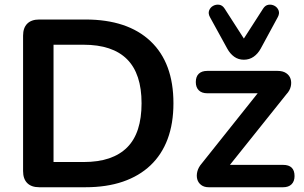

<svg xmlns="http://www.w3.org/2000/svg" viewBox="-20 -787 1276 807"><path d="M145 0Q112 0 94.5 -17.5Q77 -35 77 -68V-637Q77 -670 94.5 -687.5Q112 -705 145 -705H339Q516 -705 612.5 -614Q709 -523 709 -353Q709 -268 684.5 -202.5Q660 -137 612.5 -92Q565 -47 496.5 -23.5Q428 0 339 0ZM205 -106H331Q393 -106 438.5 -121.5Q484 -137 514.5 -167.5Q545 -198 560 -244.5Q575 -291 575 -353Q575 -477 514 -538Q453 -599 331 -599H205ZM857 0Q838 0 825.5 -9.5Q813 -19 809 -34Q805 -49 809.5 -66.5Q814 -84 828 -100L1087 -425V-395H851Q828 -395 815.5 -407.5Q803 -420 803 -442Q803 -465 815.5 -477Q828 -489 851 -489H1147Q1169 -489 1183 -479.5Q1197 -470 1201.5 -455Q1206 -440 1202 -423Q1198 -406 1184 -391L920 -61V-94H1170Q1218 -94 1218 -47Q1218 -25 1205.5 -12.5Q1193 0 1170 0ZM1005 -536Q982 -536 964.5 -548.5Q947 -561 935 -583L863 -714Q854 -730 859 -743Q864 -756 876 -762.5Q888 -769 901.5 -767Q915 -765 924 -751L1005 -625L1086 -751Q1095 -765 1108.5 -767Q1122 -769 1134 -762.5Q1146 -756 1151 -743Q1156 -730 1147 -714L1076 -583Q1064 -561 1046 -548.5Q1028 -536 1005 -536Z"/></svg>

Font: Nunito
Style: Bold
Weight: 700
Designer: Vernon Adams
Foundry: Vernon Adams
Version: Version 3.602